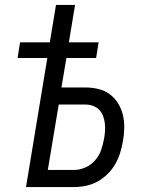

<svg xmlns="http://www.w3.org/2000/svg" viewBox="-20 -755 574 775"><path d="M85 0 171 -521H51L61 -584H181L206 -735H283L258 -584H378L368 -521H248L228 -402H323Q351 -402 376.5 -396Q402 -390 422.5 -375Q443 -360 456.5 -338Q470 -316 476 -291Q482 -266 481.5 -238.5Q481 -211 476 -184Q472 -160 464.5 -136.5Q457 -113 444.5 -91.5Q432 -70 413.5 -52Q395 -34 373 -22Q351 -10 327 -5Q303 0 279 0ZM173 -69H279Q302 -69 324.5 -79Q347 -89 363.5 -107.5Q380 -126 388 -149Q396 -172 400 -195Q403 -211 404 -227Q405 -243 403 -258.5Q401 -274 395.5 -288Q390 -302 379.5 -312.5Q369 -323 354.5 -328Q340 -333 324 -333H217Z"/></svg>

Font: Iosevka QP
Style: Italic
Weight: 400
Italic angle: -9°
Designer: Belleve Invis
Foundry: Belleve Invis
Version: Version 20.0.0; ttfautohint (v1.8.4)